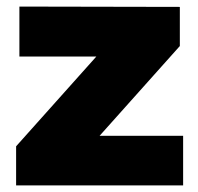

<svg xmlns="http://www.w3.org/2000/svg" viewBox="-20 -564 602 584"><path d="M39 -544 527 -543V-424L283 -151H537V0H29V-119L273 -392H39Z"/></svg>

Font: Alexandria ExtraBold
Style: Regular
Weight: 800
Designer: Mohamed Gaber
Foundry: Kief Type Foundry
Version: Version 5.100